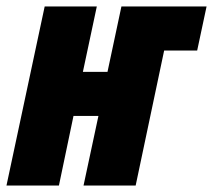

<svg xmlns="http://www.w3.org/2000/svg" viewBox="-33 -573 658 593"><path d="M-13 0 105 -553H266L223 -351H299L342 -553H605L576 -417H474L386 0H225L271 -215H194L149 0Z"/></svg>

Font: Noto Sans Display Condensed Black
Style: Italic
Weight: 900
Width: 3
Italic angle: -192°
Designer: Monotype Design Team
Foundry: Monotype Imaging Inc.
Version: Version 1.900